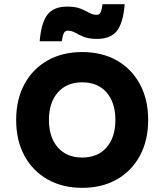

<svg xmlns="http://www.w3.org/2000/svg" viewBox="-20 -884 790 923"><path d="M375.1 19Q280.3 19 208.6 -21.6Q136.9 -62.3 97.3 -135.7Q57.7 -209.2 57.7 -307.4Q57.7 -405.7 97.3 -479.2Q136.9 -552.6 208.5 -593.2Q280.1 -633.8 374.9 -633.8Q470.7 -633.8 541.9 -593.2Q613.1 -552.6 652.7 -479.2Q692.3 -405.7 692.3 -307.4Q692.3 -209.2 652.7 -135.7Q613.1 -62.3 542 -21.6Q470.9 19 375.1 19ZM375 -126.6Q449.9 -126.6 492.3 -175.2Q534.7 -223.9 534.7 -307.4Q534.7 -391 492.3 -439.6Q449.9 -488.2 375 -488.2Q300.7 -488.2 258 -439.6Q215.3 -391 215.3 -307.4Q215.3 -223.9 258 -175.2Q300.7 -126.6 375 -126.6ZM170.7 -685.5Q178.4 -775.9 208.5 -814.1Q238.6 -852.3 303 -852.3Q343 -852.3 367.1 -842.4Q391.3 -832.5 408.4 -822.6Q425.5 -812.7 445.5 -812.7Q457.3 -812.7 463.2 -824.3Q469.1 -835.8 473.1 -863.8H579.3Q572.3 -773.7 541.9 -735.3Q511.4 -697 447 -697Q407 -697 382.9 -706.9Q358.7 -716.8 341.6 -726.7Q324.5 -736.6 304.5 -736.6Q293.7 -736.6 287.3 -725.2Q280.9 -713.8 276.9 -685.5Z"/></svg>

Font: Martian Mono SemiExpanded
Style: Regular
Weight: 400
Width: 6
Monospace: yes
Designer: Roman Shamin
Foundry: Evil Martians
Version: Version 1.000